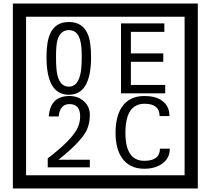

<svg xmlns="http://www.w3.org/2000/svg" viewBox="-20 -980 1195 1090"><path d="M1103 90H53V-960H1103ZM1028 15V-885H128V15ZM497 -656Q497 -442 371 -442Q244 -442 244 -656Q244 -744 265 -789Q294 -855 371 -855Q448 -855 477 -789Q497 -745 497 -656ZM444 -656Q444 -723 435 -752Q420 -809 371 -809Q322 -809 306 -752Q298 -723 298 -656Q298 -587 306 -553Q322 -488 371 -488Q419 -488 435 -554Q444 -587 444 -656ZM918 -450H667V-847H913V-799H723V-677H907V-629H723V-498H918ZM490 -30H251V-81Q372 -173 412 -238Q435 -276 435 -319Q435 -389 375 -389Q320 -389 313 -319H257Q265 -435 375 -435Q423 -435 456.5 -405Q490 -375 490 -327Q490 -271 466 -229Q428 -165 312 -73H490ZM944 -136Q944 -80 898 -49Q858 -22 799 -22Q714 -22 672 -84Q636 -136 636 -226Q636 -317 671 -371Q713 -435 800 -435Q862 -435 899 -409Q942 -379 942 -321H886Q886 -391 801 -391Q692 -391 692 -226Q692 -67 799 -67Q888 -67 888 -136Z"/></svg>

Font: Unicode BMP Fallback SIL
Style: Regular
Weight: 400
Foundry: NRSI, SIL International
Version: Version 5.1 Based on Unicode 5.1